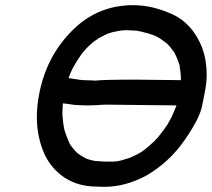

<svg xmlns="http://www.w3.org/2000/svg" viewBox="-20 -718 822 745"><path d="M224 -317Q224 -310 223 -304L222 -274Q225 -236 229 -218L231 -211Q236 -194 243 -178L250 -161H251V-160L253 -156Q263 -142 274 -130L279 -125Q292 -114 307 -107L312 -104Q327 -97 352 -93H355Q362 -92 370 -92Q378 -92 382 -91H421L431 -92Q441 -92 482 -105Q523 -123 535 -133Q556 -148 582 -173V-174L592 -184Q616 -214 630 -235L647 -266Q661 -298 665 -309L389 -312Q361 -311 358 -310L320 -309Q295 -309 269 -311Q244 -315 224 -317ZM682 -407V-408Q682 -434 677 -459L678 -461L673 -476Q667 -494 658 -511H657L658 -512L653 -519Q641 -536 628 -549L620 -555Q592 -576 583 -578H582V-579Q563 -587 526 -596Q512 -598 511 -599L467 -601L445 -599L435 -597Q416 -594 397 -587L395 -586Q382 -580 369 -573L359 -567Q358 -567 357 -565Q342 -557 317 -532L316 -531Q313 -528 310 -524L297 -509L279 -482Q269 -466 260 -449Q250 -428 246 -415Q260 -413 279 -410Q300 -406 335 -406Q346 -406 347 -405Q380 -409 506 -409ZM384 7 355 6Q284 6 230 -29Q179 -64 153 -119Q123 -186 123 -264Q123 -307 132 -353Q161 -506 270 -609Q365 -698 497 -698Q570 -698 648 -663Q726 -628 764 -534Q782 -484 782 -430Q782 -394 774 -357Q774 -355 764 -306Q754 -257 695 -172.5Q636 -88 548 -37Q467 7 384 7Z"/></svg>

Font: Bad Comic
Style: Italic
Weight: 400
Italic angle: -11°
Designer: GGBotNet
Foundry: GGBotNet
Version: 0.95